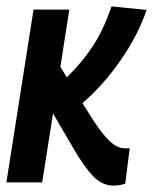

<svg xmlns="http://www.w3.org/2000/svg" viewBox="-20 -571 479 601"><path d="M0 0 85 -541H197L169 -362L189 -329Q235 -373 269.5 -425Q304 -477 329 -551L439 -540Q412 -461 358 -383Q304 -305 238 -248L251 -228Q280 -180 300.5 -154.5Q321 -129 336.5 -118.5Q352 -108 367 -107Q376 -106 386 -107L372 4Q355 10 335 10Q301 10 273 -18Q245 -46 209 -108L146 -216L112 0Z"/></svg>

Font: Georama SemiCondensed SemiBold
Style: Italic
Weight: 600
Width: 4
Italic angle: -9°
Designer: Jean-Baptiste Levee
Foundry: Production Type
Version: Version 1.000